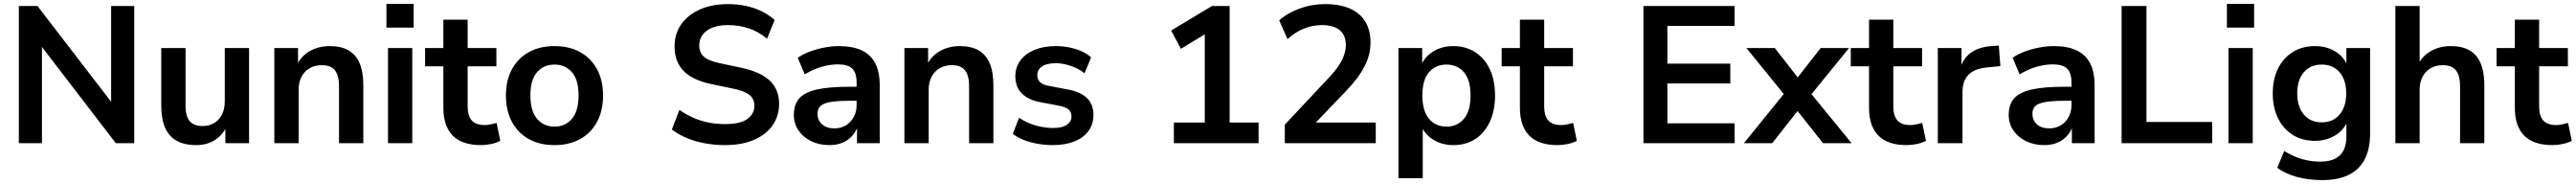

<svg xmlns="http://www.w3.org/2000/svg" viewBox="-20 -736 13257 946"><path d="M77 0V-705H173L578 -179H552V-705H671V0H576L171 -527H196V0Z M990 10Q929 10 889 -12.5Q849 -35 829.5 -80Q810 -125 810 -192V-489H935V-190Q935 -156 944.5 -133Q954 -110 973.5 -99Q993 -88 1023 -88Q1057 -88 1082.5 -103.5Q1108 -119 1122.5 -147.5Q1137 -176 1137 -214V-489H1262V0H1140V-102H1154Q1133 -48 1090.5 -19Q1048 10 990 10Z M1392 0V-489H1514V-391H1503Q1525 -444 1571.5 -471.5Q1618 -499 1677 -499Q1736 -499 1774 -477Q1812 -455 1831 -410.5Q1850 -366 1850 -298V0H1725V-292Q1725 -330 1715.5 -354Q1706 -378 1686.5 -389.5Q1667 -401 1637 -401Q1601 -401 1574 -385.5Q1547 -370 1532 -341.5Q1517 -313 1517 -275V0Z M1969 -594V-716H2109V-594ZM1977 0V-489H2102V0Z M2456 10Q2358 10 2310 -39Q2262 -88 2262 -182V-395H2168V-489H2262V-635H2387V-489H2535V-395H2387V-189Q2387 -141 2408 -117Q2429 -93 2476 -93Q2490 -93 2505 -96.5Q2520 -100 2536 -104L2555 -12Q2537 -2 2509.5 4Q2482 10 2456 10Z M2834 10Q2758 10 2702 -21Q2646 -52 2615 -109.5Q2584 -167 2584 -245Q2584 -323 2615 -380Q2646 -437 2702 -468Q2758 -499 2834 -499Q2910 -499 2966 -468Q3022 -437 3053 -380Q3084 -323 3084 -245Q3084 -167 3053 -109.5Q3022 -52 2966 -21Q2910 10 2834 10ZM2834 -85Q2890 -85 2924 -125.5Q2958 -166 2958 -246Q2958 -325 2924 -364.5Q2890 -404 2834 -404Q2778 -404 2744 -364.5Q2710 -325 2710 -246Q2710 -166 2744 -125.5Q2778 -85 2834 -85Z M3712 10Q3657 10 3606.5 0.5Q3556 -9 3513.5 -27Q3471 -45 3438 -70L3477 -171Q3510 -148 3546.5 -131.5Q3583 -115 3624.5 -106.5Q3666 -98 3712 -98Q3791 -98 3827 -124.5Q3863 -151 3863 -193Q3863 -216 3852 -232.5Q3841 -249 3816 -261Q3791 -273 3750 -281L3640 -304Q3545 -324 3498.5 -371.5Q3452 -419 3452 -497Q3452 -563 3487 -612Q3522 -661 3584 -688Q3646 -715 3727 -715Q3775 -715 3819.5 -705.5Q3864 -696 3901.5 -677.5Q3939 -659 3967 -633L3928 -537Q3886 -572 3836 -589.5Q3786 -607 3726 -607Q3680 -607 3647 -594Q3614 -581 3596.5 -557.5Q3579 -534 3579 -502Q3579 -466 3603 -444.5Q3627 -423 3685 -411L3794 -388Q3893 -367 3941.5 -322Q3990 -277 3990 -202Q3990 -139 3956 -91Q3922 -43 3859.5 -16.5Q3797 10 3712 10Z M4249 10Q4196 10 4154.5 -10.5Q4113 -31 4089.5 -66Q4066 -101 4066 -145Q4066 -199 4094 -230.5Q4122 -262 4185 -276Q4248 -290 4354 -290H4404V-218H4355Q4308 -218 4276 -214.5Q4244 -211 4224.5 -203.5Q4205 -196 4196.5 -183Q4188 -170 4188 -151Q4188 -118 4211 -97Q4234 -76 4275 -76Q4308 -76 4333.5 -91.5Q4359 -107 4374 -134Q4389 -161 4389 -196V-311Q4389 -361 4367 -383Q4345 -405 4293 -405Q4252 -405 4209 -392.5Q4166 -380 4122 -354L4086 -439Q4112 -457 4147.5 -470.5Q4183 -484 4222.5 -491.5Q4262 -499 4297 -499Q4369 -499 4415.5 -477Q4462 -455 4485 -410.5Q4508 -366 4508 -296V0H4391V-104H4399Q4392 -69 4371.5 -43.5Q4351 -18 4320 -4Q4289 10 4249 10Z M4635 0V-489H4757V-391H4746Q4768 -444 4814.5 -471.5Q4861 -499 4920 -499Q4979 -499 5017 -477Q5055 -455 5074 -410.5Q5093 -366 5093 -298V0H4968V-292Q4968 -330 4958.5 -354Q4949 -378 4929.5 -389.5Q4910 -401 4880 -401Q4844 -401 4817 -385.5Q4790 -370 4775 -341.5Q4760 -313 4760 -275V0Z M5399 10Q5358 10 5319.5 3Q5281 -4 5249 -16.5Q5217 -29 5193 -48L5225 -130Q5250 -114 5279 -102Q5308 -90 5339 -84Q5370 -78 5400 -78Q5448 -78 5471.5 -94.5Q5495 -111 5495 -138Q5495 -161 5479.5 -173.5Q5464 -186 5433 -192L5333 -211Q5271 -223 5238.5 -256.5Q5206 -290 5206 -343Q5206 -391 5232.5 -426Q5259 -461 5306 -480Q5353 -499 5414 -499Q5449 -499 5482 -492.5Q5515 -486 5544.5 -473.5Q5574 -461 5596 -441L5562 -359Q5543 -375 5518 -386.5Q5493 -398 5466.5 -404.5Q5440 -411 5415 -411Q5366 -411 5342.5 -394Q5319 -377 5319 -349Q5319 -328 5333 -314Q5347 -300 5376 -295L5476 -276Q5541 -264 5574.5 -232Q5608 -200 5608 -146Q5608 -97 5582 -62Q5556 -27 5509 -8.5Q5462 10 5399 10Z M6022 0V-106H6181V-597H6243L6058 -485L6008 -579L6218 -705H6309V-106H6458V0Z M6593 0V-95L6821 -338Q6852 -371 6870.5 -399Q6889 -427 6898 -453Q6907 -479 6907 -505Q6907 -555 6875.5 -581Q6844 -607 6784 -607Q6737 -607 6692.5 -589.5Q6648 -572 6607 -535L6564 -631Q6606 -669 6669 -692Q6732 -715 6800 -715Q6876 -715 6928 -692Q6980 -669 7007 -625Q7034 -581 7034 -518Q7034 -486 7026.5 -455.5Q7019 -425 7003.5 -395Q6988 -365 6964.5 -333.5Q6941 -302 6908 -268L6720 -72V-106H7061V0Z M7178 180V-489H7300V-386H7290Q7305 -437 7351.5 -468Q7398 -499 7460 -499Q7524 -499 7572.5 -468Q7621 -437 7648 -380.5Q7675 -324 7675 -245Q7675 -167 7648 -109.5Q7621 -52 7573 -21Q7525 10 7460 10Q7399 10 7353 -20.5Q7307 -51 7291 -100H7303V180ZM7425 -85Q7481 -85 7515 -125.5Q7549 -166 7549 -245Q7549 -325 7515 -364.5Q7481 -404 7425 -404Q7369 -404 7335 -364.5Q7301 -325 7301 -245Q7301 -166 7335 -125.5Q7369 -85 7425 -85Z M7997 10Q7899 10 7851 -39Q7803 -88 7803 -182V-395H7709V-489H7803V-635H7928V-489H8076V-395H7928V-189Q7928 -141 7949 -117Q7970 -93 8017 -93Q8031 -93 8046 -96.5Q8061 -100 8077 -104L8096 -12Q8078 -2 8050.5 4Q8023 10 7997 10Z M8439 0V-705H8908V-603H8562V-409H8886V-307H8562V-102H8908V0Z M8956 0 9185 -282V-223L8969 -489H9115L9255 -310H9211L9351 -489H9497L9281 -224V-280L9510 0H9363L9211 -192H9253L9102 0Z M9794 10Q9696 10 9648 -39Q9600 -88 9600 -182V-395H9506V-489H9600V-635H9725V-489H9873V-395H9725V-189Q9725 -141 9746 -117Q9767 -93 9814 -93Q9828 -93 9843 -96.5Q9858 -100 9874 -104L9893 -12Q9875 -2 9847.5 4Q9820 10 9794 10Z M9954 0V-489H10076V-371H10066Q10080 -431 10121 -462.5Q10162 -494 10230 -499L10268 -502L10276 -396L10204 -389Q10143 -383 10112 -351.5Q10081 -320 10081 -263V0Z M10502 10Q10449 10 10407.5 -10.5Q10366 -31 10342.5 -66Q10319 -101 10319 -145Q10319 -199 10347 -230.5Q10375 -262 10438 -276Q10501 -290 10607 -290H10657V-218H10608Q10561 -218 10529 -214.5Q10497 -211 10477.5 -203.5Q10458 -196 10449.5 -183Q10441 -170 10441 -151Q10441 -118 10464 -97Q10487 -76 10528 -76Q10561 -76 10586.5 -91.5Q10612 -107 10627 -134Q10642 -161 10642 -196V-311Q10642 -361 10620 -383Q10598 -405 10546 -405Q10505 -405 10462 -392.5Q10419 -380 10375 -354L10339 -439Q10365 -457 10400.5 -470.5Q10436 -484 10475.5 -491.5Q10515 -499 10550 -499Q10622 -499 10668.5 -477Q10715 -455 10738 -410.5Q10761 -366 10761 -296V0H10644V-104H10652Q10645 -69 10624.5 -43.5Q10604 -18 10573 -4Q10542 10 10502 10Z M10900 0V-705H11028V-109H11366V0Z M11442 -594V-716H11582V-594ZM11450 0V-489H11575V0Z M11933 190Q11865 190 11805.5 174.5Q11746 159 11701 127L11737 40Q11765 58 11796 70.5Q11827 83 11859 89Q11891 95 11923 95Q11990 95 12023.5 62.5Q12057 30 12057 -34V-124H12066Q12051 -73 12003.5 -42.5Q11956 -12 11896 -12Q11830 -12 11781 -42.5Q11732 -73 11705 -128Q11678 -183 11678 -256Q11678 -329 11705 -383.5Q11732 -438 11781 -468.5Q11830 -499 11896 -499Q11958 -499 12004.5 -468.5Q12051 -438 12065 -388H12057V-489H12179V-49Q12179 30 12151 83.5Q12123 137 12068 163.5Q12013 190 11933 190ZM11930 -107Q11988 -107 12022 -147Q12056 -187 12056 -256Q12056 -325 12022 -364.5Q11988 -404 11930 -404Q11872 -404 11838 -364.5Q11804 -325 11804 -256Q11804 -187 11838 -147Q11872 -107 11930 -107Z M12309 0V-705H12434V-391H12420Q12442 -444 12488.5 -471.5Q12535 -499 12594 -499Q12653 -499 12691 -477Q12729 -455 12748 -410.5Q12767 -366 12767 -298V0H12642V-292Q12642 -330 12632.5 -354Q12623 -378 12603.5 -389.5Q12584 -401 12554 -401Q12518 -401 12491 -385.5Q12464 -370 12449 -341.5Q12434 -313 12434 -275V0Z M13118 10Q13020 10 12972 -39Q12924 -88 12924 -182V-395H12830V-489H12924V-635H13049V-489H13197V-395H13049V-189Q13049 -141 13070 -117Q13091 -93 13138 -93Q13152 -93 13167 -96.5Q13182 -100 13198 -104L13217 -12Q13199 -2 13171.5 4Q13144 10 13118 10Z"/></svg>

Font: Nunito Sans 12pt ExtraLight
Style: Bold
Weight: 700
Version: Version 3.101;gftools[0.9.27]